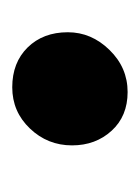

<svg xmlns="http://www.w3.org/2000/svg" viewBox="26 -254 241 334"><g transform="rotate(90 147.0 -87.5)"><path d="M36.6 -84.5Q36.6 -125.5 67.4 -157Q98.1 -188.5 140.6 -188.5Q182.6 -188.5 208 -160.6Q233.4 -132.8 233.4 -91.8Q233.4 -49.3 204.1 -18.6Q174.8 12.2 132.3 12.2Q89.4 12.2 63 -14.6Q36.6 -41.5 36.6 -84.5Z"/></g></svg>

Font: Cooper* ExtraBold
Style: Italic
Weight: 800
Italic angle: -7°
Designer: Owen Earl
Foundry: indestructible type*
Version: Version 0.001